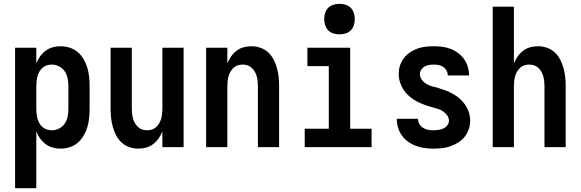

<svg xmlns="http://www.w3.org/2000/svg" viewBox="-20 -770 3040 1005"><path d="M59 215V-520H170V-438Q178 -458 190 -475Q202 -492 219 -504.5Q236 -517 256 -522.5Q276 -528 297 -528Q321 -528 344.5 -520.5Q368 -513 386.5 -497.5Q405 -482 417.5 -460.5Q430 -439 437 -416Q444 -393 446.5 -368.5Q449 -344 449 -320V-200Q449 -176 446.5 -151.5Q444 -127 437 -104Q430 -81 417.5 -59.5Q405 -38 386.5 -22.5Q368 -7 344.5 0.5Q321 8 297 8Q276 8 256 2.5Q236 -3 219 -15.5Q202 -28 190 -45Q178 -62 170 -82V215ZM251 -88Q271 -88 289.5 -97.5Q308 -107 319 -123.5Q330 -140 334 -160Q338 -180 338 -200V-320Q338 -340 334 -360Q330 -380 319 -396.5Q308 -413 289.5 -422.5Q271 -432 251 -432Q238 -432 225.5 -428Q213 -424 203 -415.5Q193 -407 186.5 -395.5Q180 -384 176.5 -371.5Q173 -359 171.5 -346Q170 -333 170 -320V-200Q170 -187 171.5 -174Q173 -161 176.5 -148.5Q180 -136 186.5 -124.5Q193 -113 203 -104.5Q213 -96 225.5 -92Q238 -88 251 -88Z M704 8Q680 8 657 0Q634 -8 616.5 -24Q599 -40 588 -61.5Q577 -83 570.5 -106Q564 -129 561.5 -152.5Q559 -176 559 -200V-520H670V-200Q670 -187 671.5 -174Q673 -161 676.5 -148.5Q680 -136 686.5 -125Q693 -114 702.5 -105Q712 -96 724.5 -92Q737 -88 750 -88Q763 -88 775.5 -92Q788 -96 797.5 -105Q807 -114 813.5 -125Q820 -136 823.5 -148.5Q827 -161 828.5 -174Q830 -187 830 -200V-520H941V0H830V-82Q822 -62 810 -45Q798 -28 781.5 -15.5Q765 -3 745 2.5Q725 8 704 8Z M1059 0V-520H1170V-438Q1178 -458 1190 -475Q1202 -492 1218.5 -504.5Q1235 -517 1255 -522.5Q1275 -528 1296 -528Q1320 -528 1343 -520Q1366 -512 1383.5 -496Q1401 -480 1412 -458.5Q1423 -437 1429.5 -414Q1436 -391 1438.5 -367.5Q1441 -344 1441 -320V0H1330V-320Q1330 -333 1328.5 -346Q1327 -359 1323.5 -371.5Q1320 -384 1313.5 -395Q1307 -406 1297.5 -415Q1288 -424 1275.5 -428Q1263 -432 1250 -432Q1237 -432 1224.5 -428Q1212 -424 1202.5 -415Q1193 -406 1186.5 -395Q1180 -384 1176.5 -371.5Q1173 -359 1171.5 -346Q1170 -333 1170 -320V0Z M1575 0V-96H1701V-424H1589V-520H1813V-96H1925V0ZM1757 -590Q1741 -590 1725 -595Q1709 -600 1698 -611Q1687 -622 1682 -638Q1677 -654 1677 -670Q1677 -686 1682 -702Q1687 -718 1698 -729Q1709 -740 1725 -745Q1741 -750 1757 -750Q1773 -750 1789 -745Q1805 -740 1816 -729Q1827 -718 1832 -702Q1837 -686 1837 -670Q1837 -654 1832 -638Q1827 -622 1816 -611Q1805 -600 1789 -595Q1773 -590 1757 -590Z M2249 8Q2226 8 2203 5Q2180 2 2158 -6Q2136 -14 2117 -27.5Q2098 -41 2084.5 -59.5Q2071 -78 2064 -100.5Q2057 -123 2057 -146V-148H2168V-147Q2168 -133 2175.5 -120.5Q2183 -108 2195 -100.5Q2207 -93 2221 -90.5Q2235 -88 2249 -88Q2262 -88 2275.5 -90Q2289 -92 2301 -97.5Q2313 -103 2321.5 -114Q2330 -125 2330 -138Q2330 -153 2321 -165.5Q2312 -178 2300 -186.5Q2288 -195 2274 -199.5Q2260 -204 2245 -208Q2223 -214 2202 -221.5Q2181 -229 2161 -239.5Q2141 -250 2123.5 -265Q2106 -280 2093.5 -298.5Q2081 -317 2074 -338.5Q2067 -360 2067 -383Q2067 -405 2073.5 -426Q2080 -447 2093.5 -465Q2107 -483 2125.5 -495.5Q2144 -508 2164.5 -515.5Q2185 -523 2207 -525.5Q2229 -528 2251 -528Q2274 -528 2296 -525Q2318 -522 2339 -514Q2360 -506 2378 -492.5Q2396 -479 2409 -461Q2422 -443 2428.5 -421Q2435 -399 2435 -377V-375H2324Q2324 -388 2317.5 -400Q2311 -412 2300.5 -419.5Q2290 -427 2277 -429.5Q2264 -432 2251 -432Q2239 -432 2226.5 -430Q2214 -428 2203 -422Q2192 -416 2185 -405Q2178 -394 2178 -382Q2178 -366 2188 -352.5Q2198 -339 2212 -330.5Q2226 -322 2242 -318Q2258 -314 2273.5 -309.5Q2289 -305 2304.5 -299.5Q2320 -294 2334.5 -287Q2349 -280 2362.5 -271.5Q2376 -263 2388 -252Q2400 -241 2410 -228Q2420 -215 2427 -200.5Q2434 -186 2437.5 -170Q2441 -154 2441 -138Q2441 -115 2433.5 -93.5Q2426 -72 2412 -54Q2398 -36 2378.5 -24Q2359 -12 2338 -4.5Q2317 3 2294 5.5Q2271 8 2249 8Z M2559 0V-735H2670V-438Q2678 -458 2690 -475Q2702 -492 2718.5 -504.5Q2735 -517 2755 -522.5Q2775 -528 2796 -528Q2820 -528 2843 -520Q2866 -512 2883.5 -496Q2901 -480 2912 -458.5Q2923 -437 2929.5 -414Q2936 -391 2938.5 -367.5Q2941 -344 2941 -320V0H2830V-320Q2830 -333 2828.5 -346Q2827 -359 2823.5 -371.5Q2820 -384 2813.5 -395Q2807 -406 2797.5 -415Q2788 -424 2775.5 -428Q2763 -432 2750 -432Q2737 -432 2724.5 -428Q2712 -424 2702.5 -415Q2693 -406 2686.5 -395Q2680 -384 2676.5 -371.5Q2673 -359 2671.5 -346Q2670 -333 2670 -320V0Z"/></svg>

Font: Iosevka Web
Style: Bold
Weight: 700
Monospace: yes
Designer: Belleve Invis
Foundry: Belleve Invis
Version: Version 28.0.3; ttfautohint (v1.8.3)